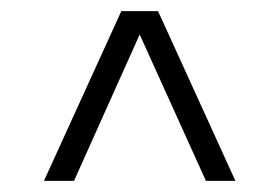

<svg xmlns="http://www.w3.org/2000/svg" viewBox="-20 -769 502 345"><path d="M350 -444 231 -707 113 -444H59L198 -749H264L403 -444Z"/></svg>

Font: Azeri Sans Light
Style: Regular
Weight: 300
Designer: Hector Gatti & Omnibus-Type (original fonts) / Cristiano Sobral (main changes and remastering)
Version: Version 1.000; ttfautohint (v1.6)